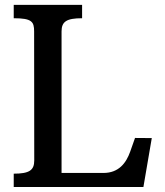

<svg xmlns="http://www.w3.org/2000/svg" viewBox="-20 -752 663 772"><path d="M35.2 0H556.6L590.3 -196.8L522.9 -197.3L503.4 -142.1C487.3 -96.7 457.5 -56.6 396 -56.6H227.5V-625.5C227.5 -664.6 246.6 -678.7 310.1 -678.7V-732.4H35.2V-678.7C108.4 -678.7 117.2 -664.6 117.2 -625.5L117.7 -106.9C117.7 -67.9 98.6 -53.7 35.2 -53.7Z"/></svg>

Font: Arbutus Slab
Style: Regular
Weight: 400
Designer: Karolina Lach
Foundry: Karolina Lach
Version: Version 1.001